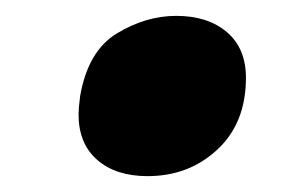

<svg xmlns="http://www.w3.org/2000/svg" viewBox="-20 -473 380 242"><path d="M81 -352Q79 -336 79 -329Q79 -292 102.5 -271.5Q126 -251 166 -251Q218 -251 254 -284.5Q290 -318 290 -375Q290 -412 266 -432.5Q242 -453 202 -453Q164 -453 127.5 -431Q91 -409 81 -352Z"/></svg>

Font: Geom ExtraBold
Style: Bold Italic
Weight: 800
Italic angle: -10°
Version: Version 1.102